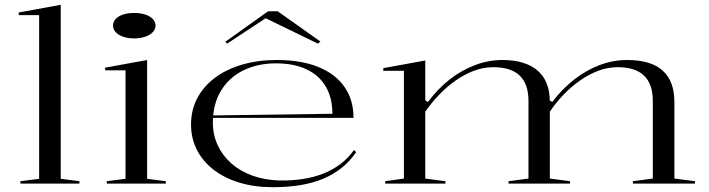

<svg xmlns="http://www.w3.org/2000/svg" viewBox="-20 -765 2953 800"><path d="M233 -20 311 -10V0H65V-10L143 -20V-702H58V-713L233 -745Z M539 -605Q513 -605 493 -612Q473 -619 462 -631Q451 -643 451 -658Q451 -674 462 -686Q473 -698 493 -704.5Q513 -711 539 -711Q565 -711 585 -704.5Q605 -698 616.5 -686Q628 -674 628 -658Q628 -643 616.5 -631Q605 -619 585 -612Q565 -605 539 -605ZM425 0V-10L503 -20V-472H418V-483L593 -515V-20L671 -10V0Z M1133 -515Q1236 -515 1307.5 -485.5Q1379 -456 1416 -402Q1453 -348 1453 -274H866V-284L1365 -291Q1365 -357 1337.5 -404Q1310 -451 1257.5 -476Q1205 -501 1130 -501Q1053 -501 993.5 -471.5Q934 -442 900.5 -386.5Q867 -331 867 -254Q867 -203 887 -160Q907 -117 943.5 -84.5Q980 -52 1031 -33.5Q1082 -15 1144 -13Q1195 -12 1241 -19Q1287 -26 1326.5 -41.5Q1366 -57 1398.5 -81.5Q1431 -106 1455 -140L1464 -131Q1438 -93 1403.5 -65.5Q1369 -38 1326 -20Q1283 -2 1230.5 6.5Q1178 15 1116 15Q1039 15 976 -4.5Q913 -24 868.5 -59Q824 -94 800 -141.5Q776 -189 776 -246Q776 -307 802 -356Q828 -405 875 -440.5Q922 -476 988 -495.5Q1054 -515 1133 -515ZM926 -583 919 -591 1097 -718H1137L1315 -592L1305 -583L1087 -689Z M1585 0V-10L1663 -21V-470H1577V-481L1752 -513V-347L1763 -340Q1803 -394 1852.5 -433Q1902 -472 1958.5 -493.5Q2015 -515 2073 -515Q2122 -515 2159 -503.5Q2196 -492 2221 -470Q2246 -448 2258.5 -415.5Q2271 -383 2271 -340V-21L2355 -10V0H2099V-10L2182 -21V-344Q2182 -415 2145.5 -450Q2109 -485 2035 -485Q1994 -485 1954.5 -470Q1915 -455 1878.5 -429.5Q1842 -404 1810 -370.5Q1778 -337 1752 -300V-21L1836 -10V0ZM2617 0V-10L2700 -21V-344Q2700 -415 2663.5 -450Q2627 -485 2554 -485Q2512 -485 2472.5 -470Q2433 -455 2396 -429Q2359 -403 2327 -369.5Q2295 -336 2270 -298V-347L2281 -340Q2321 -393 2371 -432.5Q2421 -472 2477.5 -493.5Q2534 -515 2592 -515Q2642 -515 2679.5 -504Q2717 -493 2741.5 -470.5Q2766 -448 2778 -415.5Q2790 -383 2790 -338V-21L2876 -10V0Z"/></svg>

Font: Kalnia SemiExpanded Light
Style: Regular
Weight: 300
Width: 6
Designer: Frida Medrano
Foundry: Frida Medrano
Version: Version 1.105